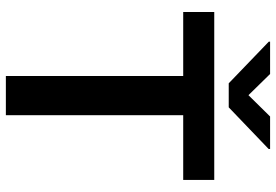

<svg xmlns="http://www.w3.org/2000/svg" viewBox="-163 -778 941 655"><g transform="rotate(90 307.5 -450.5)"><path d="M593.8 -710.9V-605H373V0H239.3V-605H21V-710.9ZM232.4 -901.4 304.7 -827.6 377.4 -901.4H488.3V-896.5L346.2 -760.3H264.2L122.1 -897V-901.4Z"/></g></svg>

Font: Vazirmatn RD UI FD SemiBold
Style: Regular
Weight: 600
Designer: Saber Rastikerdar
Foundry: Saber Rastikerdar
Version: Version 33.003